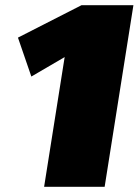

<svg xmlns="http://www.w3.org/2000/svg" viewBox="-20 -720 540 740"><path d="M49.2 -575 294.2 -700H494.2L383.3 0H150L229.2 -500L100.8 -425Z"/></svg>

Font: BoonTook
Style: Italic
Weight: 400
Italic angle: -9°
Designer: Sungsit Sawaiwan
Foundry: FontUni
Version: Version 3.0